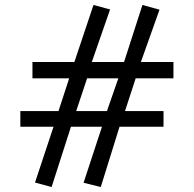

<svg xmlns="http://www.w3.org/2000/svg" viewBox="-20 -730 781 774"><path d="M331.1 -414.1 287.1 -282.2H411.1L457 -414.1ZM526.9 -414.1 483.9 -282.2H639.2V-219.2H461.9L386.2 23.9L316.9 6.8L391.1 -219.2H266.1L188 23.9L121.1 5.9L195.8 -219.2H62V-282.2H215.8L258.8 -414.1H110.8V-480H279.8L356.9 -710L423.8 -691.9L350.1 -480H480L554.2 -710L623 -690.9L547.9 -480H679.2V-414.1Z"/></svg>

Font: Charis SIL APac
Style: Bold
Weight: 700
Foundry: SIL International
Version: Version 5.000